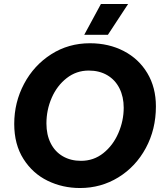

<svg xmlns="http://www.w3.org/2000/svg" viewBox="-20 -932 824 966"><path d="M51.6 -308.6Q51.6 -417 101.1 -510.2Q150.6 -603.4 237.5 -658.9Q324.4 -714.4 432.4 -714.4Q527 -714.4 602.6 -675.2Q678.2 -636 721.3 -564Q764.4 -492 764.4 -396.8Q764.4 -281.2 713.7 -187.3Q663 -93.4 575.6 -39.7Q488.2 14 382.6 14Q294.8 14 219.6 -22.6Q144.4 -59.2 98 -132.3Q51.6 -205.4 51.6 -308.6ZM602.4 -390Q602.4 -445 581 -487.6Q559.6 -530.2 519.8 -553.6Q480 -577 426.4 -577Q364.2 -577 315.5 -539Q266.8 -501 240.2 -440Q213.6 -379 213.6 -311Q213.6 -254.2 235 -211.5Q256.4 -168.8 296 -145.8Q335.6 -122.8 387.6 -122.8Q451.4 -122.8 500.1 -161.7Q548.8 -200.6 575.6 -262.5Q602.4 -324.4 602.4 -390ZM522.8 -756.8H403.8L487.8 -912H624.6Z"/></svg>

Font: Fixel Italic Variable 20240409 Display Thin
Style: Italic
Weight: 100
Italic angle: -10°
Designer: AlfaBravo + MacPaw
Foundry: Kyrylo Tkachov, Marchela Mozhyna, Serhii Makarenko, Maria Weinstein, Zakhar Kryvoshyya
Version: Version 1.211;Glyphs 3.2 (3225)